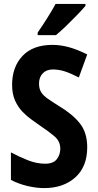

<svg xmlns="http://www.w3.org/2000/svg" viewBox="-20 -954 501 984"><path d="M427 -199Q427 -100 366 -45Q305 10 206 10Q167 10 121.5 -0.5Q76 -11 36 -32V-173Q79 -150 123.5 -132.5Q168 -115 211 -115Q253 -115 271 -138Q289 -161 289 -192Q289 -230 259 -255.5Q229 -281 184 -311Q166 -324 142.5 -340.5Q119 -357 96 -380.5Q73 -404 57.5 -438Q42 -472 42 -519Q42 -611 95.5 -667.5Q149 -724 249 -724Q289 -724 332 -712.5Q375 -701 427 -675L384 -557Q341 -579 311 -588.5Q281 -598 251 -598Q218 -598 199 -578Q180 -558 180 -526Q180 -499 191 -481.5Q202 -464 225 -448Q248 -432 283 -410Q352 -369 389.5 -321.5Q427 -274 427 -199ZM418 -924Q403 -906 376.5 -878.5Q350 -851 320.5 -822.5Q291 -794 267 -774H173V-787Q198 -823 222.5 -862Q247 -901 265 -934H418Z"/></svg>

Font: Noto Sans Gurmukhi Condensed
Style: Bold
Weight: 700
Width: 3
Designer: Jelle Bosma - Monotype Design Team
Foundry: Monotype Imaging Inc.
Version: Version 2.004; ttfautohint (v1.8.4.7-5d5b)